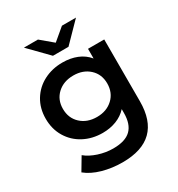

<svg xmlns="http://www.w3.org/2000/svg" viewBox="-217 -882 1128 1220"><g transform="rotate(-30 347.0 -271.5)"><path d="M612 -534V-81Q612 201 324 201Q247 201 178 181.5Q109 162 64 125L120 31Q155 60 208.5 77.5Q262 95 317 95Q405 95 446 55Q487 15 487 -67V-95Q455 -60 409 -42Q363 -24 308 -24Q232 -24 170.5 -56.5Q109 -89 73.5 -148Q38 -207 38 -283Q38 -359 73.5 -417.5Q109 -476 170.5 -508Q232 -540 308 -540Q366 -540 413.5 -521Q461 -502 493 -463V-534ZM489 -283Q489 -350 443.5 -392Q398 -434 327 -434Q255 -434 209.5 -392Q164 -350 164 -283Q164 -215 209.5 -172.5Q255 -130 327 -130Q398 -130 443.5 -172.5Q489 -215 489 -283ZM526 -744 392 -607H278L144 -744H247L335 -670L423 -744Z"/></g></svg>

Font: mBank SemiBold
Style: Regular
Weight: 600
Designer: Julieta Ulanovsky
Foundry: Julieta Ulanovsky
Version: Version 7.200